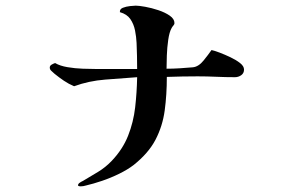

<svg xmlns="http://www.w3.org/2000/svg" viewBox="-20 -685 1040 679"><path d="M843 -439Q843 -426 833 -419Q823 -412 811 -412Q778 -412 745 -413.5Q712 -415 679 -415Q652 -415 625 -414.5Q598 -414 570 -413Q570 -350 562.5 -294.5Q555 -239 530 -191Q505 -143 452 -101Q431 -85 401.5 -70.5Q372 -56 341 -45.5Q310 -35 284 -29Q275 -26 265 -26Q264 -26 260 -26.5Q256 -27 256 -30Q256 -35 263 -39.5Q270 -44 273 -45Q300 -61 326.5 -77Q353 -93 375 -116Q414 -157 433 -205Q452 -253 458 -305.5Q464 -358 465 -412Q410 -408 352 -403.5Q294 -399 242 -380Q223 -388 206 -399.5Q189 -411 173 -424Q168 -429 162 -434Q156 -439 156 -446Q156 -453 163.5 -457Q171 -461 175 -462Q192 -452 218.5 -447.5Q245 -443 273 -442Q301 -441 320 -441H465Q465 -464 464.5 -487Q464 -510 463 -533Q462 -555 457.5 -577.5Q453 -600 441 -617.5Q429 -635 404 -642Q403 -653 414.5 -657.5Q426 -662 440 -663.5Q454 -665 460 -665Q471 -665 493.5 -661Q516 -657 540 -649Q564 -641 580.5 -629.5Q597 -618 597 -603Q597 -599 593 -594.5Q589 -590 587 -586Q579 -572 575 -544.5Q571 -517 570 -488.5Q569 -460 569 -442Q592 -442 615.5 -443.5Q639 -445 662 -447Q682 -449 699.5 -470.5Q717 -492 728 -508Q738 -506 756.5 -499Q775 -492 795 -482.5Q815 -473 829 -462Q843 -451 843 -439Z"/></svg>

Font: Kaisei HarunoUmi Medium
Style: Regular
Weight: 500
Designer: Font-Kai, 金井和夫
Foundry: KAZUO KANAI
Version: Version 5.003